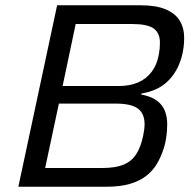

<svg xmlns="http://www.w3.org/2000/svg" viewBox="-20 -708 732 728"><path d="M49.6 0 196.6 -688H512.5Q571.3 -688 607.9 -672.7Q644.4 -657.5 661.3 -629.9Q678.3 -602.3 678.3 -563.6Q678.3 -544.7 675.8 -526.6Q673.4 -508.5 668.5 -491.2Q652.5 -434.4 614.8 -398.7Q577.1 -363.1 516.4 -353.5L515.4 -349.5Q552.3 -342.9 574.1 -327Q595.9 -311 605 -288Q614.1 -264.9 614.1 -236.1Q614.1 -225.9 612.9 -210.2Q611.6 -194.5 608.8 -177.5Q605.9 -160.5 600.6 -144.8Q591.2 -115 575.9 -88.4Q560.5 -61.9 535.9 -42.3Q511.3 -22.6 474.3 -11.3Q437.4 0 384.8 0ZM151.2 -71H367.2Q417.7 -71 448.3 -83.6Q478.9 -96.3 496.4 -123.3Q513.8 -150.3 522.7 -192.8Q525.2 -205.2 526.7 -216.2Q528.2 -227.3 528.2 -236.6Q528.2 -277.9 502.5 -296.5Q476.8 -315.2 418.8 -315.2H203.3ZM217.4 -381.8H429.8Q472 -381.8 503.6 -395.4Q535.2 -409.1 555.3 -436Q575.5 -462.8 582.4 -502.2Q584.4 -512.7 585.4 -523.4Q586.4 -534.1 586.4 -546Q586.4 -582.9 562.7 -600Q538.9 -617 480 -617H267Z"/></svg>

Font: Saira Thin
Style: Italic
Weight: 100
Italic angle: -12°
Designer: Hector Gatti with collaboration of the Omnibus-Type team
Foundry: Omnibus-Type
Version: Version 1.101